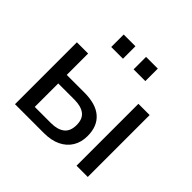

<svg xmlns="http://www.w3.org/2000/svg" viewBox="-173 -910 1099 1099"><g transform="rotate(45 376.0 -361.0)"><path d="M82 0V-501H173V-328H316Q409 -328 457 -286Q505 -244 505 -165Q505 -115 482.5 -78Q460 -41 418 -20.5Q376 0 316 0ZM173 -69H304Q357 -69 386.5 -92Q416 -115 416 -165Q416 -215 386.5 -237Q357 -259 304 -259H173ZM580 0V-501H671V0ZM421 -621V-722H516V-621ZM240 -621V-722H335V-621Z"/></g></svg>

Font: Nunitoga
Style: Medium
Weight: 500
Designer: Vernon Adams
Foundry: Vernon Adams
Version: Version 1.0